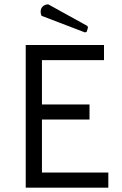

<svg xmlns="http://www.w3.org/2000/svg" viewBox="-20 -868 562 888"><path d="M481 0H99V-660H461V-590H174V-385H394V-315H174V-70H481ZM373 -718 172 -795Q168 -804 168 -814Q168 -828 177 -837.5Q186 -847 203 -848L384 -748L387 -741L381 -721Z"/></svg>

Font: Quattrocento Sans
Style: Regular
Weight: 400
Designer: Pablo Impallari
Foundry: Pablo Impallari, Igino Marini, Brenda Gallo
Version: Version 2.000